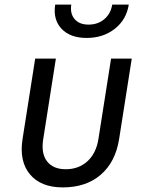

<svg xmlns="http://www.w3.org/2000/svg" viewBox="-20 -805 640 835"><path d="M253 10Q158 10 110.5 -46.5Q63 -103 78 -200L133 -550H223L168 -200Q158 -138 184.5 -103.5Q211 -69 266 -69Q322 -69 360 -103.5Q398 -138 408 -200L463 -550H553L498 -200Q482 -100 418 -45Q354 10 253 10ZM357 -640Q285 -640 247.5 -680Q210 -720 220 -785H290Q284 -746 304.5 -722Q325 -698 365 -698Q406 -698 434 -722Q462 -746 468 -785H540Q530 -720 479.5 -680Q429 -640 357 -640Z"/></svg>

Font: JetBrains Mono NL
Style: Italic
Weight: 400
Italic angle: -9°
Monospace: yes
Designer: Philipp Nurullin, Konstantin Bulenkov
Foundry: JetBrains
Version: Version 2.305; ttfautohint (v1.8.4.7-5d5b)